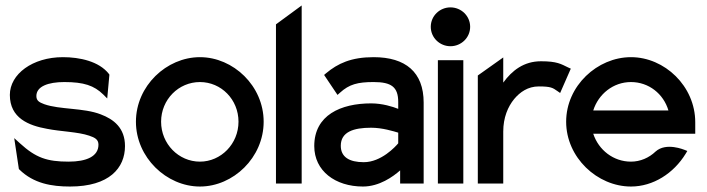

<svg xmlns="http://www.w3.org/2000/svg" viewBox="-20 -671 2585 702"><path d="M16 -324C16 -239 85 -212 152 -200C202 -190 265 -189 306 -175C327 -168 340 -161 340 -142C340 -99 296 -80 231 -80C152 -80 111 -94 53 -147L32 -166L49 -53L51 -51C103 0 169 11 236 11C380 11 437 -57 437 -137C437 -203 396 -235 348 -253C286 -277 198 -270 142 -290C123 -297 113 -303 113 -320C113 -355 156 -371 215 -371C287 -371 324 -358 357 -326L372 -311L380 -398L378 -401C342 -447 271 -462 210 -462C99 -462 16 -400 16 -324Z M477 -226C477 -95 589 11 711 11C833 11 944 -95 944 -226C944 -357 833 -462 711 -462C589 -462 477 -357 477 -226ZM569 -226C569 -307 633 -371 711 -371C789 -371 852 -307 852 -226C852 -145 788 -80 711 -80C633 -80 569 -145 569 -226Z M989 0H1083V-651L989 -582Z M1129 -137C1129 -46 1206 11 1307 11C1367 11 1417 -25 1443 -48V0H1529V-296C1529 -407 1463 -462 1346 -462C1264 -462 1215 -439 1172 -403L1165 -397L1214 -324L1223 -332C1257 -363 1288 -371 1346 -371C1411 -371 1436 -353 1436 -298V-273C1416 -281 1378 -293 1337 -293C1226 -293 1129 -250 1129 -137ZM1226 -138C1226 -189 1273 -204 1337 -204C1378 -204 1419 -191 1436 -186V-147C1426 -135 1374 -78 1310 -78C1257 -78 1226 -97 1226 -138Z M1555 -573C1555 -533 1588 -502 1627 -502C1666 -502 1699 -533 1699 -573C1699 -613 1666 -644 1627 -644C1588 -644 1555 -613 1555 -573ZM1581 0H1674V-451H1581Z M1727 0H1820V-190C1820 -241 1837 -281 1860 -309C1881 -334 1910 -355 1950 -355C1994 -355 2001 -350 2018 -338L2028 -331L2067 -420L2058 -424C2031 -437 2017 -447 1958 -447C1895 -447 1852 -413 1820 -369V-461L1727 -395Z M2050 -226C2050 -95 2164 11 2287 11C2368 11 2443 -37 2487 -109L2493 -119L2483 -123C2482 -123 2416 -152 2377 -117C2353 -94 2321 -80 2287 -80C2223 -80 2169 -122 2149 -182H2522V-224C2522 -356 2410 -462 2287 -462C2164 -462 2050 -357 2050 -226ZM2149 -267C2168 -327 2222 -371 2287 -371C2352 -371 2406 -328 2424 -267Z"/></svg>

Font: Charger Pro
Style: ExBdNar
Weight: 400
Designer: Jasper
Foundry: Cannot Into Space Fonts
Version: Version 1.09